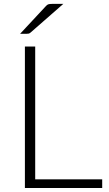

<svg xmlns="http://www.w3.org/2000/svg" viewBox="-20 -940 546 960"><path d="M80.5 0ZM156 -43.5H491V0H104.5V-707.5H156ZM296.5 -920.5 132.5 -777Q128 -773 123.5 -772Q119 -771 113 -771H80.5L209.5 -909.5Q215.5 -916.5 221.8 -918.5Q228 -920.5 240 -920.5Z"/></svg>

Font: Lato Light
Style: Regular
Weight: 300
Designer: Lukasz Dziedzic
Foundry: tyPoland Lukasz Dziedzic
Version: Version 2.007; 2014-02-27